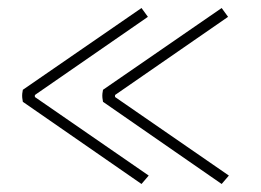

<svg xmlns="http://www.w3.org/2000/svg" viewBox="-20 -480 651 479"><path d="M549 -438 267 -243V-238L551 -42L533 -21L237 -226Q236 -231 235.5 -236Q235 -241 235.5 -246.5Q236 -252 237 -256L533 -460ZM349 -438 67 -243V-238L351 -42L333 -21L37 -226Q36 -231 35.5 -236Q35 -241 35.5 -246.5Q36 -252 37 -256L333 -460Z"/></svg>

Font: Arima Thin Thin
Style: Regular
Weight: 250
Version: Version 1.100